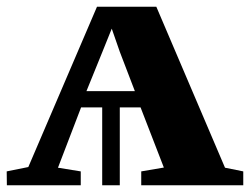

<svg xmlns="http://www.w3.org/2000/svg" viewBox="-33 -553 746 573"><path d="M-12.5 0 -13 -41.5 51.5 -54.5 256.5 -533H433.5L638.5 -52.5L693 -41.5V0H388.5V-41.5L456 -53L386.5 -232.5H324.5V0H272V-232.5H209L140 -52.5L208 -41.5V0ZM225 -281H369.5L324.5 -398.5L300.5 -467.5L272.5 -398Z"/></svg>

Font: Merriweather 72pt ExtraBold
Style: Regular
Weight: 800
Version: Version 2.100